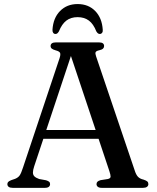

<svg xmlns="http://www.w3.org/2000/svg" viewBox="-20 -904 754 924"><path d="M173 -278.5H471.5L474.5 -236H168ZM221 -18Q221 -10 215 -5Q209 0 196 0H41Q28 0 21.8 -4.8Q15.5 -9.5 15.5 -18Q15.5 -24 19.2 -28.2Q23 -32.5 34 -37L53 -43.5Q67.5 -49.5 74.8 -60Q82 -70.5 91 -98.5L266.5 -623.5Q272.5 -641.5 269.2 -649.2Q266 -657 248.5 -661.5Q234.5 -665.5 229 -670.2Q223.5 -675 223.5 -682.5Q223.5 -691 229.8 -695.5Q236 -700 249 -700H456Q469 -700 475 -695.5Q481 -691 481 -682.5Q481 -675 475.8 -670Q470.5 -665 457.5 -662Q443 -659 440.2 -652.8Q437.5 -646.5 442.5 -632.5L628 -84.5Q634.5 -63.5 643.8 -53.5Q653 -43.5 671 -39.5Q684.5 -35 689.2 -30.5Q694 -26 694 -18Q694 -10 687.5 -5Q681 0 668.5 0H469.5Q457 0 450.8 -5Q444.5 -10 444.5 -18Q444.5 -25 449 -29.5Q453.5 -34 464 -37L499 -42.5Q512 -45.5 512.2 -53.8Q512.5 -62 506.5 -80L315 -653.5L330 -660.5L144.5 -103.5Q138.5 -85.5 138.5 -73.8Q138.5 -62 145.8 -55Q153 -48 168.5 -42.5L201.5 -36.5Q211.5 -33.5 216.2 -29.5Q221 -25.5 221 -18ZM353.5 -821.5Q321 -821.5 299.2 -804.8Q277.5 -788 263.5 -753Q259.5 -746.5 255.8 -743.5Q252 -740.5 247 -740.5Q240 -740.5 236 -746Q232 -751.5 232.5 -760.5Q236 -817.5 269 -851Q302 -884.5 353.5 -884.5Q405.5 -884.5 438.2 -851Q471 -817.5 474.5 -760.5Q475.5 -751.5 471.2 -746Q467 -740.5 460 -740.5Q455.5 -740.5 451.5 -743.5Q447.5 -746.5 443.5 -753Q429.5 -789 407.5 -805.2Q385.5 -821.5 353.5 -821.5Z"/></svg>

Font: Fraunces 12pt
Style: Regular
Weight: 400
Version: Version 1.000;[b76b70a41]